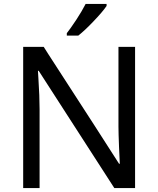

<svg xmlns="http://www.w3.org/2000/svg" viewBox="-20 -951 800 971"><path d="M317.9 -771H376C396.5 -787.1 421.9 -810.5 452.1 -842.3C482.4 -874 504.9 -899.9 519 -920.9V-931.2H413.1C399.9 -905.8 384.3 -878.9 365.2 -850.1C346.2 -821.3 330.1 -798.8 317.9 -783.2ZM663.1 -713.9H579.1V-311C579.1 -289.6 580.1 -254.9 582 -207C584 -158.7 585.4 -130.9 585.9 -123H582L457.5 -316.9L223.1 -679.2L201.2 -713.9H97.2V0H180.2V-398.9C180.2 -442.4 178.2 -494.1 174.3 -553.2L171.9 -592.8H175.8L558.1 0H663.1Z"/></svg>

Font: Noto Reveo Sans
Style: Regular
Weight: 400
Designer: Monotype Design team
Foundry: Monotype Imaging Inc.
Version: Version 1.04